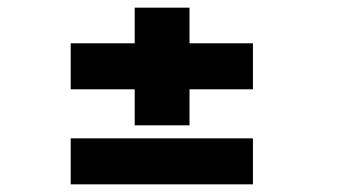

<svg xmlns="http://www.w3.org/2000/svg" viewBox="-20 -546 890 501"><path d="M331.5 -219V-313H164.5V-433H331.5V-526H474.5V-433H640V-313H474.5V-219ZM164.5 -185H640V-65H164.5Z"/></svg>

Font: League Mono Wide ExtraBold
Style: Regular
Weight: 800
Width: 8
Designer: Tyler Finck
Foundry: The League of Moveable Type / Tyler Finck
Version: Version 2.210